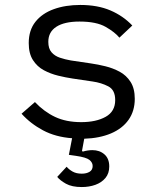

<svg xmlns="http://www.w3.org/2000/svg" viewBox="-20 -548 640 775"><path d="M310 207Q270 207 246 193.5Q222 180 211 166L249 125Q258 136 273 144.5Q288 153 310 153Q329 153 341.5 145.5Q354 138 354 122Q354 108 341 97.5Q328 87 286 81L258 77L271 10Q204 5 153.5 -22Q103 -49 67 -89L121 -136Q158 -97 202.5 -76Q247 -55 308 -55Q368 -55 406.5 -76.5Q445 -98 445 -144Q445 -185 417 -199.5Q389 -214 354 -219L273 -231Q246 -235 215 -242.5Q184 -250 157 -264.5Q130 -279 113 -305.5Q96 -332 96 -374Q96 -426 123 -460Q150 -494 197 -511Q244 -528 304 -528Q374 -528 425.5 -506Q477 -484 514 -445L462 -396Q444 -418 406.5 -439.5Q369 -461 301 -461Q240 -461 207.5 -440Q175 -419 175 -379Q175 -352 188 -337Q201 -322 222 -315Q243 -308 266 -304L347 -292Q375 -288 405.5 -280.5Q436 -273 463 -258.5Q490 -244 507 -217.5Q524 -191 524 -149Q524 -100 499 -64.5Q474 -29 428 -9.5Q382 10 320 12L311 61L314 64Q324 61 334 59.5Q344 58 353 58Q382 58 401.5 75Q421 92 421 124Q421 152 405.5 170.5Q390 189 365 198Q340 207 310 207Z"/></svg>

Font: Lilex
Style: Regular
Weight: 400
Monospace: yes
Designer: Mike Abbink, Paul van der Laan, Pieter van Rosmalen, Mikhael Khrustik
Foundry: Mikhael Khrustik
Version: Version 2.510